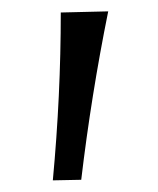

<svg xmlns="http://www.w3.org/2000/svg" viewBox="-20 -707 278 338"><path d="M73 -389.5Q80 -464.5 83.5 -538.2Q87 -612 87 -685L170.5 -687Q140.5 -538.5 123 -390.5Z"/></svg>

Font: Commissioner Flair Light
Style: Regular
Weight: 300
Designer: Kostas Bartsokas
Foundry: Kostas Bartsokas
Version: Version 1.000; ttfautohint (v1.8.3)